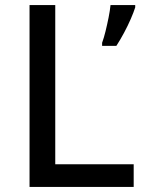

<svg xmlns="http://www.w3.org/2000/svg" viewBox="-20 -734 572 754"><path d="M96 0V-714H197V-89H505V0ZM511 -705Q505 -686 493.5 -659.5Q482 -633 467 -605Q452 -577 437 -554H381V-566Q388 -585 394.5 -611.5Q401 -638 406.5 -665.5Q412 -693 414 -714H511Z"/></svg>

Font: Noto Sans New Tai Lue Medium
Style: Regular
Weight: 500
Version: Version 2.003